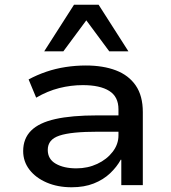

<svg xmlns="http://www.w3.org/2000/svg" viewBox="-20 -783 722 812"><path d="M283 9Q224 9 177.5 -11Q131 -31 104.5 -65.5Q78 -100 78 -144Q78 -197 111.5 -230.5Q145 -264 214 -279.5Q283 -295 391 -295H498V-226H397Q338 -226 297.5 -222Q257 -218 231.5 -209.5Q206 -201 194 -186Q182 -171 182 -149Q182 -110 216 -90.5Q250 -71 303 -71Q351 -71 391.5 -90Q432 -109 456.5 -141Q481 -173 481 -210V-321Q481 -374 442 -398.5Q403 -423 330 -423Q280 -423 230.5 -410.5Q181 -398 133 -370L101 -447Q136 -466 175.5 -479.5Q215 -493 257.5 -499.5Q300 -506 343 -506Q416 -506 470 -485.5Q524 -465 554 -421.5Q584 -378 584 -309V0H493V-107L491 -108Q474 -77 445.5 -50Q417 -23 376.5 -7Q336 9 283 9ZM167 -566 293 -763H397L523 -566H442L345 -697L248 -566Z"/></svg>

Font: Nunito Sans 7pt SemiExpanded Medium
Style: Regular
Weight: 500
Width: 6
Designer: Vernon Adams
Foundry: Vernon Adams
Version: Version 3.101;gftools[0.9.27]